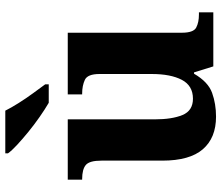

<svg xmlns="http://www.w3.org/2000/svg" viewBox="-74 -732 816 707"><g transform="rotate(-90 333.5 -378.0)"><path d="M258 10Q180 10 138 -38.5Q96 -87 96 -188V-412Q96 -456 80 -469.5Q64 -483 28 -483H26V-536H248V-216Q248 -152 264 -113.5Q280 -75 324 -75Q372 -75 393.5 -116Q415 -157 415 -227V-419Q415 -463 393.5 -473Q372 -483 343 -483H340V-536H567V-116Q567 -73 586 -63Q605 -53 634 -53H642V0H443L421 -71H416Q386 -19 345.5 -4.5Q305 10 258 10ZM309 -606Q285 -620 257 -639.5Q229 -659 202 -681Q175 -703 153.5 -723Q132 -743 123 -756V-766H280Q291 -744 308 -717Q325 -690 344 -664Q363 -638 377 -619V-606Z"/></g></svg>

Font: Noto Serif Tibetan
Style: Bold
Weight: 700
Designer: Monotype Design Team
Foundry: Monotype Imaging Inc.
Version: Version 2.103; ttfautohint (v1.8.4.7-5d5b)